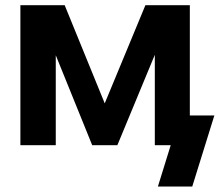

<svg xmlns="http://www.w3.org/2000/svg" viewBox="-20 -549 831 726"><path d="M328.6 0 114.3 -529.3H224.6L376 -158.2L529.8 -529.3H643.1L423.8 0ZM57.1 0V-529.3H190.9V0ZM565.4 0V-529.3H697.8V0ZM577.1 156.2 625.5 0H586.4V-112.3H790.5L707 156.2Z"/></svg>

Font: Inter Cardless Tabular Bold
Style: Bold
Weight: 700
Designer: Rasmus Andersson
Foundry: rsms
Version: Version 4.000;git-4fc901f